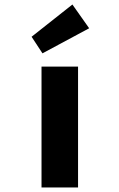

<svg xmlns="http://www.w3.org/2000/svg" viewBox="-20 -823 524 843"><path d="M162.3 0V-530.7H322.7V0ZM166.5 -588.8 118.7 -661.6 297.9 -803.2 371.5 -698.9Z"/></svg>

Font: Lexend Peta
Style: Regular
Weight: 400
Designer: Bonnie Shaver-Troup, Thomas Jockin
Foundry: Lexend
Version: Version 1.007